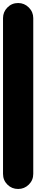

<svg xmlns="http://www.w3.org/2000/svg" viewBox="-20 -1250 240 1270"><path d="M0 -100H200V-1130H0ZM100 -200Q58 -200 29 -170.5Q0 -141 0 -100Q0 -58 29 -29Q58 0 100 0Q141 0 170.5 -29Q200 -58 200 -100Q200 -141 170.5 -170.5Q141 -200 100 -200ZM100 -1230Q58 -1230 29 -1200.5Q0 -1171 0 -1130Q0 -1088 29 -1059Q58 -1030 100 -1030Q141 -1030 170.5 -1059Q200 -1088 200 -1130Q200 -1171 170.5 -1200.5Q141 -1230 100 -1230Z"/></svg>

Font: Wavefont Black
Style: Regular
Weight: 900
Version: Version 3.004;gftools[0.9.33]